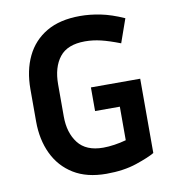

<svg xmlns="http://www.w3.org/2000/svg" viewBox="-79 -760 762 840"><g transform="rotate(-10 301.5 -340.0)"><path d="M544 -44Q519 -29 461.5 -9.5Q404 10 327 10Q240 10 181.5 -26Q123 -62 93 -125Q63 -188 63 -269V-412Q63 -495 93 -557.5Q123 -620 182.5 -655Q242 -690 332 -690Q376 -690 423 -680.5Q470 -671 526 -646L489 -541Q440 -560 404.5 -568.5Q369 -577 334 -577Q256 -577 221 -532.5Q186 -488 186 -412V-269Q186 -197 221.5 -151Q257 -105 333 -105Q356 -105 383 -109Q410 -113 435 -120V-269H325V-374H544Z"/></g></svg>

Font: Inria Sans
Style: Bold
Weight: 700
Designer: Black Foundry Team
Foundry: Black Foundry
Version: Version 1.2; ttfautohint (v1.8.3)